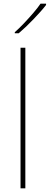

<svg xmlns="http://www.w3.org/2000/svg" viewBox="-20 -1018 269 1038"><path d="M117 0H91V-760H117ZM229 -991Q216 -974 198.5 -954.5Q181 -935 161.5 -914.5Q142 -894 121.5 -874.5Q101 -855 81 -838H60V-844Q83 -864 109.5 -892Q136 -920 160.5 -948.5Q185 -977 199 -998H229Z"/></svg>

Font: Noto Sans Thai Thin
Style: Regular
Weight: 250
Designer: Monotype Design Team
Foundry: Monotype Imaging Inc.
Version: Version 2.001